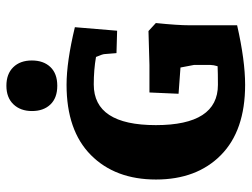

<svg xmlns="http://www.w3.org/2000/svg" viewBox="-113 -662 786 600"><g transform="rotate(-90 280.0 -362.0)"><path d="M315 -547Q387 -547 495 -521L484 -389L414 -391L411 -428Q411 -434 402 -455Q362 -462 316 -462Q189 -462 189 -268Q189 -74 315 -74Q353 -74 373 -75Q377 -88 377 -97V-149L369 -191L287 -197L291 -288H377L483 -291L508 -268Q501 -200 501 -162V-14Q391 11 315 11Q172 11 95.5 -64.5Q19 -140 19 -267.5Q19 -395 95.5 -471Q172 -547 315 -547ZM254 -713Q275 -735 312 -735Q349 -735 370 -713.5Q391 -692 391 -655.5Q391 -619 370.5 -597.5Q350 -576 312 -576Q274 -576 253.5 -597.5Q233 -619 233 -655Q233 -691 254 -713Z"/></g></svg>

Font: Andada SC
Style: Bold
Weight: 700
Designer: Carolina Giovagnoli
Foundry: Carolina Giovagnoli
Version: Version 1.003